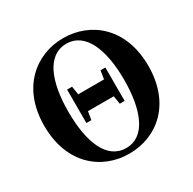

<svg xmlns="http://www.w3.org/2000/svg" viewBox="-171 -940 1137 1134"><g transform="rotate(-30 397.5 -373.5)"><path d="M486 -435H310L301 -492H267V-264H301L310 -320H486L495 -264H528V-492H495ZM398 -18C266 -18 208 -168 208 -374C208 -578 266 -729 398 -729C529 -729 588 -578 588 -374C588 -168 529 -18 398 -18ZM398 -767C211 -767 43 -632 43 -374C43 -113 210 20 398 20C587 20 753 -114 753 -374C753 -633 586 -767 398 -767Z"/></g></svg>

Font: Noto Serif CJK JP Black
Style: Regular
Weight: 900
Designer: Ryoko NISHIZUKA 西塚涼子 (kana & ideographs); Frank Grießhammer (Latin, Greek & Cyrillic); Wenlong ZHANG 张文龙 (bopomofo); San
Foundry: Adobe Systems Incorporated
Version: Version 1.001;PS 1.001;hotconv 16.6.54;makeotf.lib2.5.65590